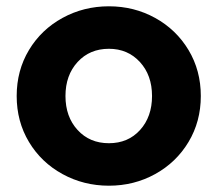

<svg xmlns="http://www.w3.org/2000/svg" viewBox="-20 -578 691 610"><path d="M33 -273Q33 -354 72 -419Q111 -484 178.5 -521Q246 -558 326 -558Q406 -558 473 -521Q540 -484 579 -419Q618 -354 618 -273Q618 -192 579 -127Q540 -62 473 -25Q406 12 326 12Q246 12 178.5 -25Q111 -62 72 -127Q33 -192 33 -273ZM326 -123Q387 -123 425 -165Q463 -207 463 -273Q463 -339 424.5 -381Q386 -423 326 -423Q265 -423 226.5 -381Q188 -339 188 -273Q188 -207 226.5 -165Q265 -123 326 -123Z"/></svg>

Font: Eudoxus Sans ExtraBold
Style: Regular
Weight: 800
Designer: Stijn de Vries
Foundry: tokotype
Version: Version 2.005